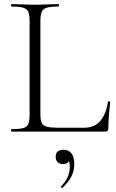

<svg xmlns="http://www.w3.org/2000/svg" viewBox="-20 -645 570 941"><path d="M178 -543V-85Q178 -57 184.5 -43Q191 -29 209.5 -24Q228 -19 264 -19H392Q445 -19 473 -54Q501 -89 509 -146Q509 -149 514.5 -148.5Q520 -148 520 -145Q517 -119 514 -82.5Q511 -46 511 -15Q511 0 496 0H36Q34 0 34 -6Q34 -12 36 -12Q74 -12 93 -17Q112 -22 118.5 -37Q125 -52 125 -81V-544Q125 -573 118.5 -587.5Q112 -602 93 -607.5Q74 -613 36 -613Q34 -613 34 -619Q34 -625 36 -625Q60 -625 89.5 -623.5Q119 -622 151 -622Q185 -622 214.5 -623.5Q244 -625 267 -625Q269 -625 269 -619Q269 -613 267 -613Q229 -613 210 -607.5Q191 -602 184.5 -587Q178 -572 178 -543ZM287 275Q283 277 279.5 273.5Q276 270 279 268Q302 246 312 222Q322 198 322 173Q322 151 316.5 143Q311 135 303 130L319 127Q322 143 312.5 151Q303 159 289 159Q272 159 262.5 149.5Q253 140 253 124Q253 104 264 96.5Q275 89 291 89Q317 89 330.5 107Q344 125 344 160Q344 194 329 221.5Q314 249 287 275Z"/></svg>

Font: Cormorant Light Light
Style: Regular
Weight: 300
Version: Version 4.000